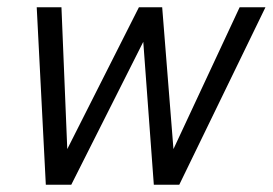

<svg xmlns="http://www.w3.org/2000/svg" viewBox="-20 -508 750 528"><path d="M176 0H106L81 -488H149L165 -98L362 -488H426L457 -98L639 -488H710L473 0H403L374 -393Z"/></svg>

Font: Rosa Sans Light
Style: Italic
Weight: 300
Italic angle: -12°
Designer: Pentagram / MCKL
Foundry: Pentagram / MCKL
Version: Version 1.005;September 16, 2019;FontCreator 11.5.0.2425 64-